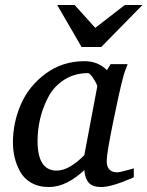

<svg xmlns="http://www.w3.org/2000/svg" viewBox="-20 -740 593 772"><path d="M518 -27Q429 12 388 12Q353 12 337.5 -4.5Q322 -21 319 -56Q246 12 177 12Q135 12 105 -5.5Q75 -23 60 -51.5Q45 -80 38.5 -108.5Q32 -137 32 -167Q32 -247 64 -320.5Q96 -394 163.5 -444Q231 -494 320 -494Q374 -494 410 -458L425 -482H493Q478 -444 474 -425Q460 -373 434.5 -247.5Q409 -122 409 -93Q409 -47 452 -47Q460 -47 489 -55L518 -63ZM371 -392Q372 -398 357 -422Q342 -446 334 -446Q280 -446 238.5 -419.5Q197 -393 174.5 -350.5Q152 -308 141.5 -263Q131 -218 131 -173Q131 -54 208 -54Q257 -54 319 -116ZM553 -720 387 -551H308L210 -720H280L363 -628L482 -720Z"/></svg>

Font: Veleka
Style: Italic
Weight: 400
Italic angle: -12°
Designer: Stefan Peev, Context Ltd, 2016; SIL International, 1997-2014.
Foundry: Stefan Peev, Context Ltd, 2016
Version: Version 1.000